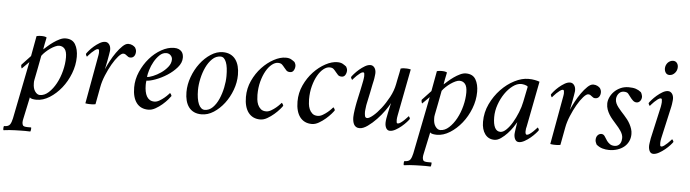

<svg xmlns="http://www.w3.org/2000/svg" viewBox="-108 -880 4820 1342"><g transform="rotate(5 2302.5 -208.5)"><path d="M283 -385Q307 -385 322 -367Q337 -349 337 -307Q337 -262 324.5 -213Q312 -164 290 -123.5Q268 -83 239 -56.5Q210 -30 178 -30Q159 -30 144 -51Q129 -72 129 -107Q129 -113 129 -119.5Q129 -126 131 -133Q140 -177 147 -214Q153 -245 158 -272Q163 -299 164 -304Q174 -318 189.5 -332.5Q205 -347 221.5 -358.5Q238 -370 254.5 -377.5Q271 -385 283 -385ZM323 -440Q304 -440 282 -429.5Q260 -419 239.5 -404.5Q219 -390 201.5 -374.5Q184 -359 174 -350Q174 -353 176 -364Q178 -375 180.5 -388.5Q183 -402 186 -415Q189 -428 190 -435Q186 -437 182 -438.5Q178 -440 174 -440.5Q170 -441 166 -441.5Q162 -442 158 -442Q154 -442 149 -442Q144 -442 138.5 -441.5Q133 -441 128 -440Q123 -439 119 -438L93 -296L33 -232Q32 -231 31 -229.5Q30 -228 30 -225Q30 -221 31.5 -214.5Q33 -208 36 -204L85 -253L5 149Q-1 178 -11.5 193Q-22 208 -52 208Q-54 209 -55 213.5Q-56 218 -56 223Q-56 228 -55.5 232.5Q-55 237 -53 237Q-31 234 -12 232.5Q7 231 24.5 230.5Q42 230 60 229.5Q78 229 97 229Q105 229 114 229.5Q123 230 133 230Q135 229 136 224.5Q137 220 137.5 215Q138 210 138 205.5Q138 201 136 201Q125 201 111.5 201Q98 201 88 198Q80 196 77 187.5Q74 179 74 175Q74 167 74.5 160.5Q75 154 77 147L110 -8Q115 0 129.5 2.5Q144 5 157 5Q203 5 248.5 -23.5Q294 -52 330.5 -97.5Q367 -143 389.5 -201Q412 -259 412 -318Q412 -371 391.5 -405.5Q371 -440 323 -440Z M601 -440Q583 -440 562.5 -428Q542 -416 523.5 -400Q505 -384 491.5 -368Q478 -352 474 -345Q474 -340 477.5 -333Q481 -326 483 -326Q484 -327 492 -336.5Q500 -346 511 -356.5Q522 -367 534 -376Q546 -385 554 -385Q562 -385 563 -375.5Q564 -366 564 -359Q564 -355 562 -343.5Q560 -332 559 -327L500 0Q505 1 509.5 1.5Q514 2 518.5 2.5Q523 3 527.5 3Q532 3 537 3Q541 3 545.5 3Q550 3 554 2.5Q558 2 562.5 1.5Q567 1 571 0L594 -123Q601 -162 619 -205.5Q637 -249 658 -285.5Q679 -322 700 -345.5Q721 -369 734 -369Q743 -369 748.5 -365.5Q754 -362 759.5 -357.5Q765 -353 770.5 -349.5Q776 -346 785 -346Q802 -346 811.5 -358.5Q821 -371 821 -391Q821 -399 818 -407Q815 -415 812 -419Q805 -427 792.5 -433.5Q780 -440 763 -440Q745 -440 723.5 -419.5Q702 -399 681.5 -370Q661 -341 643.5 -308Q626 -275 615 -249Q618 -261 620 -271.5Q622 -282 624 -291.5Q626 -301 628 -311.5Q630 -322 632 -334Q634 -342 635 -350.5Q636 -359 637.5 -366.5Q639 -374 639.5 -379.5Q640 -385 640 -388Q640 -411 629 -425.5Q618 -440 601 -440Z M1084 -440Q1041 -440 995.5 -414.5Q950 -389 913.5 -347Q877 -305 853.5 -251Q830 -197 830 -141Q830 -70 859 -32Q888 6 942 6Q966 6 991 -8Q1016 -22 1037.5 -40.5Q1059 -59 1074.5 -77Q1090 -95 1095 -103Q1095 -108 1090 -115.5Q1085 -123 1083 -123Q1082 -122 1072 -111Q1062 -100 1047 -87.5Q1032 -75 1014 -64.5Q996 -54 979 -54Q960 -54 946.5 -62.5Q933 -71 925 -85.5Q917 -100 913 -120Q909 -140 909 -163Q909 -165 909 -170Q909 -175 909.5 -180Q910 -185 910.5 -189.5Q911 -194 911 -195Q935 -195 975.5 -210Q1016 -225 1055 -250Q1094 -275 1122.5 -308Q1151 -341 1151 -377Q1151 -388 1148 -399.5Q1145 -411 1137 -420Q1129 -429 1116.5 -434.5Q1104 -440 1084 -440ZM913 -221Q915 -241 924 -271Q933 -301 949 -329.5Q965 -358 986.5 -378.5Q1008 -399 1034 -399Q1041 -399 1048.5 -396.5Q1056 -394 1062 -388.5Q1068 -383 1072 -375.5Q1076 -368 1076 -358Q1076 -330 1056 -305Q1036 -280 1009 -261.5Q982 -243 955 -232Q928 -221 913 -221Z M1413 -408Q1427 -408 1436.5 -399Q1446 -390 1453 -372.5Q1460 -355 1463 -330.5Q1466 -306 1466 -276Q1466 -238 1457 -194.5Q1448 -151 1431.5 -113.5Q1415 -76 1390.5 -51.5Q1366 -27 1334 -27Q1321 -27 1310 -36.5Q1299 -46 1291.5 -63Q1284 -80 1280 -105Q1276 -130 1276 -160Q1276 -198 1285.5 -241.5Q1295 -285 1312.5 -322Q1330 -359 1355.5 -383.5Q1381 -408 1413 -408ZM1427 -440Q1384 -440 1342.5 -413Q1301 -386 1268.5 -343Q1236 -300 1216.5 -246.5Q1197 -193 1197 -140Q1197 -107 1204 -80.5Q1211 -54 1225.5 -34.5Q1240 -15 1262.5 -4.5Q1285 6 1315 6Q1359 6 1400 -20.5Q1441 -47 1473.5 -89.5Q1506 -132 1525.5 -185Q1545 -238 1545 -291Q1545 -324 1538 -351Q1531 -378 1516.5 -398Q1502 -418 1479.5 -429Q1457 -440 1427 -440Z M1868 -440Q1829 -440 1784.5 -416Q1740 -392 1702 -351.5Q1664 -311 1639 -257Q1614 -203 1614 -142Q1614 -107 1621.5 -79.5Q1629 -52 1643.5 -33Q1658 -14 1679 -4Q1700 6 1727 6Q1751 6 1776 -8.5Q1801 -23 1822.5 -41.5Q1844 -60 1859.5 -78Q1875 -96 1879 -103Q1879 -108 1874 -115.5Q1869 -123 1867 -123Q1866 -122 1856 -111Q1846 -100 1831 -87.5Q1816 -75 1798 -64.5Q1780 -54 1763 -54Q1739 -54 1725 -66.5Q1711 -79 1704 -96Q1697 -113 1695 -132Q1693 -151 1693 -164Q1693 -215 1704.5 -258Q1716 -301 1734 -332.5Q1752 -364 1774 -381.5Q1796 -399 1817 -399Q1836 -399 1845.5 -390Q1855 -381 1863 -370.5Q1871 -360 1880 -351Q1889 -342 1906 -342Q1923 -342 1931.5 -356.5Q1940 -371 1940 -388Q1940 -396 1936.5 -404Q1933 -412 1931 -415Q1921 -423 1906.5 -431.5Q1892 -440 1868 -440Z M2230 -440Q2191 -440 2146.5 -416Q2102 -392 2064 -351.5Q2026 -311 2001 -257Q1976 -203 1976 -142Q1976 -107 1983.5 -79.5Q1991 -52 2005.5 -33Q2020 -14 2041 -4Q2062 6 2089 6Q2113 6 2138 -8.5Q2163 -23 2184.5 -41.5Q2206 -60 2221.5 -78Q2237 -96 2241 -103Q2241 -108 2236 -115.5Q2231 -123 2229 -123Q2228 -122 2218 -111Q2208 -100 2193 -87.5Q2178 -75 2160 -64.5Q2142 -54 2125 -54Q2101 -54 2087 -66.5Q2073 -79 2066 -96Q2059 -113 2057 -132Q2055 -151 2055 -164Q2055 -215 2066.5 -258Q2078 -301 2096 -332.5Q2114 -364 2136 -381.5Q2158 -399 2179 -399Q2198 -399 2207.5 -390Q2217 -381 2225 -370.5Q2233 -360 2242 -351Q2251 -342 2268 -342Q2285 -342 2293.5 -356.5Q2302 -371 2302 -388Q2302 -396 2298.5 -404Q2295 -412 2293 -415Q2283 -423 2268.5 -431.5Q2254 -440 2230 -440Z M2602 -47Q2602 -24 2611 -9Q2620 6 2637 6Q2655 6 2676.5 -6Q2698 -18 2717 -34Q2736 -50 2750.5 -66Q2765 -82 2769 -89Q2769 -94 2765 -100.5Q2761 -107 2759 -107Q2758 -106 2750 -97Q2742 -88 2731 -77.5Q2720 -67 2708 -58.5Q2696 -50 2688 -50Q2680 -50 2679 -59Q2678 -68 2678 -75Q2678 -79 2679 -89Q2680 -99 2682 -107L2745 -434Q2741 -435 2735.5 -436Q2730 -437 2725 -437.5Q2720 -438 2715 -438Q2710 -438 2706 -438Q2702 -438 2698 -438Q2694 -438 2690 -437.5Q2686 -437 2682 -436Q2678 -435 2674 -434Q2671 -418 2668.5 -404.5Q2666 -391 2663 -378Q2660 -365 2657.5 -351.5Q2655 -338 2652 -323Q2643 -276 2618.5 -230.5Q2594 -185 2566 -149Q2538 -113 2511.5 -91Q2485 -69 2471 -69Q2458 -69 2455 -82Q2452 -95 2452 -112Q2452 -116 2453 -124Q2454 -132 2455 -140.5Q2456 -149 2457 -156.5Q2458 -164 2459 -167Q2468 -212 2476 -247Q2482 -278 2487.5 -304.5Q2493 -331 2494 -334Q2496 -342 2497 -350.5Q2498 -359 2499 -366.5Q2500 -374 2500.5 -379.5Q2501 -385 2501 -388Q2501 -411 2490 -425.5Q2479 -440 2462 -440Q2444 -440 2423.5 -428Q2403 -416 2384.5 -400Q2366 -384 2352 -368Q2338 -352 2334 -345Q2334 -340 2338 -333Q2342 -326 2344 -326Q2345 -327 2353 -336.5Q2361 -346 2372 -356.5Q2383 -367 2395 -376Q2407 -385 2415 -385Q2423 -385 2424 -375.5Q2425 -366 2425 -359Q2425 -355 2423.5 -343.5Q2422 -332 2421 -327Q2419 -316 2414.5 -294.5Q2410 -273 2405 -249Q2400 -225 2395 -203.5Q2390 -182 2388 -171Q2386 -160 2383.5 -146.5Q2381 -133 2379 -118.5Q2377 -104 2375.5 -91Q2374 -78 2374 -67Q2374 -53 2376.5 -39.5Q2379 -26 2384.5 -16Q2390 -6 2399.5 0Q2409 6 2424 6Q2449 6 2480.5 -16.5Q2512 -39 2541.5 -70Q2571 -101 2594.5 -134Q2618 -167 2628 -188Q2625 -175 2621 -156Q2617 -137 2612.5 -117Q2608 -97 2605 -78Q2602 -59 2602 -47Z M3092 -385Q3116 -385 3131 -367Q3146 -349 3146 -307Q3146 -262 3133.5 -213Q3121 -164 3099 -123.5Q3077 -83 3048 -56.5Q3019 -30 2987 -30Q2968 -30 2953 -51Q2938 -72 2938 -107Q2938 -113 2938 -119.5Q2938 -126 2940 -133Q2949 -177 2956 -214Q2962 -245 2967 -272Q2972 -299 2973 -304Q2983 -318 2998.5 -332.5Q3014 -347 3030.5 -358.5Q3047 -370 3063.5 -377.5Q3080 -385 3092 -385ZM3132 -440Q3113 -440 3091 -429.5Q3069 -419 3048.5 -404.5Q3028 -390 3010.5 -374.5Q2993 -359 2983 -350Q2983 -353 2985 -364Q2987 -375 2989.5 -388.5Q2992 -402 2995 -415Q2998 -428 2999 -435Q2995 -437 2991 -438.5Q2987 -440 2983 -440.5Q2979 -441 2975 -441.5Q2971 -442 2967 -442Q2963 -442 2958 -442Q2953 -442 2947.5 -441.5Q2942 -441 2937 -440Q2932 -439 2928 -438L2902 -296L2842 -232Q2841 -231 2840 -229.5Q2839 -228 2839 -225Q2839 -221 2840.5 -214.5Q2842 -208 2845 -204L2894 -253L2814 149Q2808 178 2797.5 193Q2787 208 2757 208Q2755 209 2754 213.5Q2753 218 2753 223Q2753 228 2753.5 232.5Q2754 237 2756 237Q2778 234 2797 232.5Q2816 231 2833.5 230.5Q2851 230 2869 229.5Q2887 229 2906 229Q2914 229 2923 229.5Q2932 230 2942 230Q2944 229 2945 224.5Q2946 220 2946.5 215Q2947 210 2947 205.5Q2947 201 2945 201Q2934 201 2920.5 201Q2907 201 2897 198Q2889 196 2886 187.5Q2883 179 2883 175Q2883 167 2883.5 160.5Q2884 154 2886 147L2919 -8Q2924 0 2938.5 2.5Q2953 5 2966 5Q3012 5 3057.5 -23.5Q3103 -52 3139.5 -97.5Q3176 -143 3198.5 -201Q3221 -259 3221 -318Q3221 -371 3200.5 -405.5Q3180 -440 3132 -440Z M3570 -440Q3524 -440 3473 -414Q3422 -388 3379 -343Q3336 -298 3308 -239Q3280 -180 3280 -114Q3280 -60 3304 -27.5Q3328 5 3370 5Q3392 5 3415.5 -11.5Q3439 -28 3459.5 -50Q3480 -72 3496 -95.5Q3512 -119 3519 -132Q3518 -127 3516 -114.5Q3514 -102 3512 -88Q3510 -74 3508.5 -62.5Q3507 -51 3507 -47Q3507 -24 3516 -9Q3525 6 3542 6Q3560 6 3581.5 -6Q3603 -18 3622 -34Q3641 -50 3655.5 -66Q3670 -82 3674 -89Q3674 -94 3670 -100.5Q3666 -107 3664 -107Q3663 -106 3655 -97Q3647 -88 3636 -77.5Q3625 -67 3613 -58.5Q3601 -50 3593 -50Q3587 -50 3584.5 -56.5Q3582 -63 3582 -72Q3582 -82 3583.5 -92Q3585 -102 3587 -107L3649 -427Q3642 -430 3633.5 -432Q3625 -434 3615.5 -436Q3606 -438 3594.5 -439Q3583 -440 3570 -440ZM3523 -400Q3533 -400 3548 -396.5Q3563 -393 3570 -385L3548 -277Q3541 -241 3525 -201.5Q3509 -162 3489.5 -129Q3470 -96 3448 -75Q3426 -54 3407 -54Q3381 -54 3368 -79.5Q3355 -105 3355 -153Q3355 -197 3370.5 -241Q3386 -285 3410 -320Q3434 -355 3464 -377.5Q3494 -400 3523 -400Z M3863 -440Q3845 -440 3824.5 -428Q3804 -416 3785.5 -400Q3767 -384 3753.5 -368Q3740 -352 3736 -345Q3736 -340 3739.5 -333Q3743 -326 3745 -326Q3746 -327 3754 -336.5Q3762 -346 3773 -356.5Q3784 -367 3796 -376Q3808 -385 3816 -385Q3824 -385 3825 -375.5Q3826 -366 3826 -359Q3826 -355 3824 -343.5Q3822 -332 3821 -327L3762 0Q3767 1 3771.5 1.5Q3776 2 3780.5 2.5Q3785 3 3789.5 3Q3794 3 3799 3Q3803 3 3807.5 3Q3812 3 3816 2.5Q3820 2 3824.5 1.5Q3829 1 3833 0L3856 -123Q3863 -162 3881 -205.5Q3899 -249 3920 -285.5Q3941 -322 3962 -345.5Q3983 -369 3996 -369Q4005 -369 4010.5 -365.5Q4016 -362 4021.5 -357.5Q4027 -353 4032.5 -349.5Q4038 -346 4047 -346Q4064 -346 4073.5 -358.5Q4083 -371 4083 -391Q4083 -399 4080 -407Q4077 -415 4074 -419Q4067 -427 4054.5 -433.5Q4042 -440 4025 -440Q4007 -440 3985.5 -419.5Q3964 -399 3943.5 -370Q3923 -341 3905.5 -308Q3888 -275 3877 -249Q3880 -261 3882 -271.5Q3884 -282 3886 -291.5Q3888 -301 3890 -311.5Q3892 -322 3894 -334Q3896 -342 3897 -350.5Q3898 -359 3899.5 -366.5Q3901 -374 3901.5 -379.5Q3902 -385 3902 -388Q3902 -411 3891 -425.5Q3880 -440 3863 -440Z M4274 -443Q4242 -443 4216 -431Q4190 -419 4172 -400.5Q4154 -382 4144 -359.5Q4134 -337 4134 -316Q4134 -294 4140.5 -275.5Q4147 -257 4157.5 -240Q4168 -223 4181 -208Q4194 -193 4207 -178Q4217 -167 4226 -156Q4235 -145 4242.5 -133.5Q4250 -122 4254.5 -110Q4259 -98 4259 -85Q4259 -77 4257 -66.5Q4255 -56 4249.5 -47Q4244 -38 4234.5 -32Q4225 -26 4210 -26Q4190 -26 4177 -35.5Q4164 -45 4156 -56Q4145 -73 4136 -87Q4127 -101 4112 -101Q4097 -101 4086 -89Q4075 -77 4075 -55Q4075 -47 4079 -37.5Q4083 -28 4085 -24Q4105 -7 4128 -0.5Q4151 6 4174 6Q4206 6 4233 -3Q4260 -12 4279.5 -28Q4299 -44 4310 -67Q4321 -90 4321 -118Q4321 -137 4315.5 -154Q4310 -171 4301.5 -187Q4293 -203 4282 -217.5Q4271 -232 4259 -245Q4247 -258 4235.5 -271Q4224 -284 4214 -297Q4204 -310 4198 -323.5Q4192 -337 4192 -352Q4192 -360 4195 -370Q4198 -380 4204 -388.5Q4210 -397 4219.5 -403Q4229 -409 4242 -409Q4264 -409 4273 -399Q4282 -389 4290 -377Q4300 -363 4311.5 -352.5Q4323 -342 4337 -342Q4352 -342 4362 -354.5Q4372 -367 4372 -384Q4372 -389 4368.5 -400Q4365 -411 4361 -416Q4344 -430 4324 -436.5Q4304 -443 4274 -443Z M4567 -654Q4556 -654 4546 -649Q4536 -644 4529 -636Q4522 -628 4518 -617.5Q4514 -607 4514 -596Q4514 -579 4523 -566Q4532 -553 4549 -553Q4561 -553 4570.5 -558Q4580 -563 4587.5 -571.5Q4595 -580 4599 -590.5Q4603 -601 4603 -613Q4603 -630 4593.5 -642Q4584 -654 4567 -654ZM4509 -327 4458 -100Q4457 -92 4455.5 -83.5Q4454 -75 4453 -68Q4452 -61 4451.5 -55.5Q4451 -50 4451 -47Q4451 -24 4459.5 -9Q4468 6 4485 6Q4503 6 4524.5 -6Q4546 -18 4565.5 -34Q4585 -50 4599.5 -66Q4614 -82 4618 -89Q4618 -94 4613.5 -100.5Q4609 -107 4607 -107Q4606 -106 4598 -97Q4590 -88 4579 -77.5Q4568 -67 4556.5 -58.5Q4545 -50 4537 -50Q4529 -50 4528 -59Q4527 -68 4527 -75Q4527 -79 4528 -89Q4529 -99 4531 -107L4582 -334Q4584 -342 4585 -350.5Q4586 -359 4587 -366.5Q4588 -374 4588.5 -379.5Q4589 -385 4589 -388Q4589 -411 4578 -425.5Q4567 -440 4550 -440Q4532 -440 4511.5 -428Q4491 -416 4472.5 -400Q4454 -384 4440 -368Q4426 -352 4422 -345Q4422 -340 4426 -333Q4430 -326 4432 -326Q4433 -327 4441 -336.5Q4449 -346 4460 -356.5Q4471 -367 4483 -376Q4495 -385 4503 -385Q4511 -385 4512 -375.5Q4513 -366 4513 -359Q4513 -355 4511.5 -343.5Q4510 -332 4509 -327Z"/></g></svg>

Font: Vermiglione
Style: Italic
Weight: 400
Italic angle: -11°
Version: Version 1.105